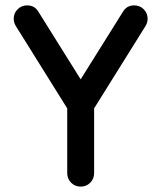

<svg xmlns="http://www.w3.org/2000/svg" viewBox="-20 -686 600 714"><path d="M31 -616Q31 -637 45.5 -651.5Q60 -666 81 -666Q109 -666 123 -642L280 -391L437 -642Q451 -666 479 -666Q500 -666 514.5 -651.5Q529 -637 529 -616Q529 -602 521 -589L330 -283V-42Q330 -21 315.5 -6.5Q301 8 280 8Q259 8 244.5 -6.5Q230 -21 230 -42V-283L39 -589Q31 -602 31 -616Z"/></svg>

Font: Brass Mono
Style: Bold
Weight: 700
Monospace: yes
Version: Version 1.100; ttfautohint (v1.8.3) -l 8 -r 50 -G 200 -x 14 